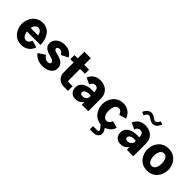

<svg xmlns="http://www.w3.org/2000/svg" viewBox="158 -1883 3222 3222"><g transform="rotate(45 1769.0 -272.0)"><path d="M184.6 -218.3H503.9V-227.1Q503.9 -281.7 489.3 -332.5Q474.6 -383.3 445.6 -423.8Q416.5 -464.4 373.5 -488Q330.6 -511.7 274.4 -511.7Q214.8 -511.7 169.2 -488.5Q123.5 -465.3 92.8 -427.2Q62 -389.2 46.4 -343Q30.8 -296.9 30.8 -250.5Q30.8 -204.6 45.9 -158.4Q61 -112.3 91.3 -74Q121.6 -35.6 167.5 -12.7Q213.4 10.3 275.4 10.3Q331.5 10.3 374.8 -11.2Q418 -32.7 445.8 -67.4Q473.6 -102.1 483.4 -141.1L360.4 -176.8Q352.5 -147 330.3 -123.8Q308.1 -100.6 276.4 -100.6Q249.5 -100.6 230 -116.9Q210.4 -133.3 199.2 -160.2Q188 -187 184.6 -218.3ZM188 -303.2Q196.3 -352.1 219.7 -376Q243.2 -399.9 276.4 -399.9Q300.3 -399.9 317.9 -387.2Q335.4 -374.5 346.9 -352.5Q358.4 -330.6 363.8 -303.2Z M987.3 -403.3Q961.4 -451.2 912.4 -481.4Q863.3 -511.7 789.1 -511.7Q737.3 -511.7 691.7 -491.2Q646 -470.7 617.9 -433.8Q589.8 -397 589.8 -347.7Q589.8 -302.7 611.8 -274.4Q633.8 -246.1 668.5 -229.7Q703.1 -213.4 741.2 -204.1Q776.9 -195.8 799.6 -187Q822.3 -178.2 833.5 -166.3Q844.7 -154.3 844.7 -135.7Q844.7 -120.6 831.5 -110.6Q818.4 -100.6 793.9 -100.6Q752.4 -100.6 726.3 -122.8Q700.2 -145 685.5 -167.5L565.4 -87.4Q598.1 -43.9 650.6 -16.8Q703.1 10.3 782.2 10.3Q832 10.3 879.2 -7.1Q926.3 -24.4 956.8 -59.3Q987.3 -94.2 987.3 -147Q987.3 -199.2 961.7 -231Q936 -262.7 897 -280.3Q857.9 -297.9 817.9 -307.1Q789.1 -314 769 -321Q749 -328.1 738.8 -337.4Q728.5 -346.7 728.5 -359.9Q728.5 -375 742.2 -387.5Q755.9 -399.9 779.8 -399.9Q818.8 -399.9 835.9 -379.9Q853 -359.9 862.3 -340.3Z M1375 -109.9H1277.3Q1268.1 -109.9 1263.7 -115Q1259.3 -120.1 1259.3 -129.4V-659.7H1105.5V-160.2Q1105.5 -118.2 1127 -81.5Q1148.4 -44.9 1186 -22.5Q1223.6 0 1272.5 0H1375ZM1028.3 -404.3H1374.5V-501.5H1028.3Z M1857.9 -293.5Q1857.9 -369.1 1827.4 -417.2Q1796.9 -465.3 1746.8 -488.5Q1696.8 -511.7 1637.7 -511.7Q1580.6 -511.7 1540.8 -492.9Q1501 -474.1 1476.1 -444.3Q1451.2 -414.6 1438 -381.3L1548.8 -328.6Q1554.2 -341.3 1563.7 -356.7Q1573.2 -372.1 1589.4 -383.5Q1605.5 -395 1630.4 -395Q1675.3 -395 1689.7 -363.8Q1704.1 -332.5 1704.1 -289.1V0H1857.9ZM1750 -167.5H1703.6Q1693.4 -141.6 1668.5 -124.5Q1643.6 -107.4 1607.9 -107.4Q1582.5 -107.4 1569.8 -119.6Q1557.1 -131.8 1557.1 -149.9Q1557.1 -170.9 1572 -185.3Q1586.9 -199.7 1610.4 -207.3Q1633.8 -214.8 1659.2 -214.8Q1675.3 -214.8 1690.7 -213.4Q1706.1 -211.9 1719.2 -209.5L1775.4 -274.9Q1745.6 -283.7 1715.8 -290Q1686 -296.4 1648.4 -296.4Q1592.3 -296.4 1540 -279.1Q1487.8 -261.7 1454.3 -224.9Q1420.9 -188 1420.9 -128.9Q1420.9 -64 1458.7 -26.9Q1496.6 10.3 1560.1 10.3Q1606 10.3 1638.4 -6.6Q1670.9 -23.4 1692.6 -50.3Q1714.4 -77.1 1728 -108.2Q1741.7 -139.2 1750 -167.5Z M2185.1 -100.6Q2157.7 -100.6 2137 -118.7Q2116.2 -136.7 2104.7 -170.2Q2093.3 -203.6 2093.3 -250.5Q2093.3 -297.4 2104.7 -330.8Q2116.2 -364.3 2137 -382.1Q2157.7 -399.9 2185.1 -399.9Q2216.8 -399.9 2239 -376.7Q2261.2 -353.5 2269 -323.7L2392.1 -359.4Q2382.3 -398.9 2354.5 -433.6Q2326.7 -468.3 2283.4 -490Q2240.2 -511.7 2184.1 -511.7Q2122.1 -511.7 2076.2 -488.5Q2030.3 -465.3 2000 -427.2Q1969.7 -389.2 1954.6 -343Q1939.5 -296.9 1939.5 -250.5Q1939.5 -204.6 1954.6 -158.4Q1969.7 -112.3 2000 -74Q2030.3 -35.6 2076.2 -12.7Q2122.1 10.3 2184.1 10.3Q2240.2 10.3 2283.4 -11.2Q2326.7 -32.7 2354.5 -67.4Q2382.3 -102.1 2392.1 -141.1L2269 -176.8Q2261.2 -147 2239 -123.8Q2216.8 -100.6 2185.1 -100.6ZM2091.8 120.1V197.3H2178.2Q2224.6 197.3 2258.1 171.4Q2291.5 145.5 2291.5 98.6Q2291.5 74.2 2281.7 51.8Q2272 29.3 2255.4 9.8L2204.1 -50.3L2153.8 2.9L2205.1 63Q2214.8 73.7 2218.3 83.5Q2221.7 93.3 2221.7 98.6Q2221.7 102.5 2216.3 111.3Q2210.9 120.1 2178.2 120.1Z M2926.8 -293.5Q2926.8 -369.1 2896.2 -417.2Q2865.7 -465.3 2815.7 -488.5Q2765.6 -511.7 2706.5 -511.7Q2649.4 -511.7 2609.6 -492.9Q2569.8 -474.1 2544.9 -444.3Q2520 -414.6 2506.8 -381.3L2617.7 -328.6Q2623 -341.3 2632.6 -356.7Q2642.1 -372.1 2658.2 -383.5Q2674.3 -395 2699.2 -395Q2744.1 -395 2758.5 -363.8Q2772.9 -332.5 2772.9 -289.1V0H2926.8ZM2818.8 -167.5H2772.5Q2762.2 -141.6 2737.3 -124.5Q2712.4 -107.4 2676.8 -107.4Q2651.4 -107.4 2638.7 -119.6Q2626 -131.8 2626 -149.9Q2626 -170.9 2640.9 -185.3Q2655.8 -199.7 2679.2 -207.3Q2702.6 -214.8 2728 -214.8Q2744.1 -214.8 2759.5 -213.4Q2774.9 -211.9 2788.1 -209.5L2844.2 -274.9Q2814.5 -283.7 2784.7 -290Q2754.9 -296.4 2717.3 -296.4Q2661.1 -296.4 2608.9 -279.1Q2556.6 -261.7 2523.2 -224.9Q2489.7 -188 2489.7 -128.9Q2489.7 -64 2527.6 -26.9Q2565.4 10.3 2628.9 10.3Q2674.8 10.3 2707.3 -6.6Q2739.7 -23.4 2761.5 -50.3Q2783.2 -77.1 2796.9 -108.2Q2810.5 -139.2 2818.8 -167.5ZM2505.9 -631.8 2562 -607.4Q2579.1 -646 2596.7 -658.7Q2614.3 -671.4 2625 -671.4Q2640.6 -671.4 2651.1 -667.5Q2661.6 -663.6 2681.6 -648.4Q2704.1 -631.3 2726.6 -621.8Q2749 -612.3 2775.4 -612.3Q2811 -612.3 2842.5 -639.9Q2874 -667.5 2895 -716.3L2838.4 -741.2Q2821.3 -702.6 2803 -688.2Q2784.7 -673.8 2775.4 -673.8Q2760.3 -673.8 2749.5 -678.2Q2738.8 -682.6 2718.8 -697.3Q2695.3 -714.8 2673.1 -723.9Q2650.9 -732.9 2625 -732.9Q2590.8 -732.9 2559.1 -707.8Q2527.3 -682.6 2505.9 -631.8Z M3257.8 -399.9Q3286.1 -399.9 3307.1 -382.1Q3328.1 -364.3 3339.8 -330.8Q3351.6 -297.4 3351.6 -250.5Q3351.6 -203.6 3340.1 -170.2Q3328.6 -136.7 3307.6 -118.9Q3286.6 -101.1 3257.8 -101.1Q3229.5 -101.1 3208.5 -118.9Q3187.5 -136.7 3176 -170.2Q3164.6 -203.6 3164.6 -250.5Q3164.6 -297.4 3176 -330.8Q3187.5 -364.3 3208.5 -382.1Q3229.5 -399.9 3257.8 -399.9ZM3257.8 -511.7Q3194.8 -511.7 3148.4 -488.5Q3102.1 -465.3 3071.5 -427.2Q3041 -389.2 3025.9 -343Q3010.7 -296.9 3010.7 -250.5Q3010.7 -204.6 3025.9 -158.4Q3041 -112.3 3071.5 -74.2Q3102.1 -36.1 3148.7 -13.2Q3195.3 9.8 3257.8 9.8Q3320.3 9.8 3366.9 -13.2Q3413.6 -36.1 3444.3 -74.2Q3475.1 -112.3 3490.2 -158.4Q3505.4 -204.6 3505.4 -250.5Q3505.4 -296.9 3490.2 -343Q3475.1 -389.2 3444.3 -427.2Q3413.6 -465.3 3367.2 -488.5Q3320.8 -511.7 3257.8 -511.7Z"/></g></svg>

Font: Estedad-VF-FD Black
Style: Regular
Weight: 900
Designer: Amin Abedi
Version: Version 4.000